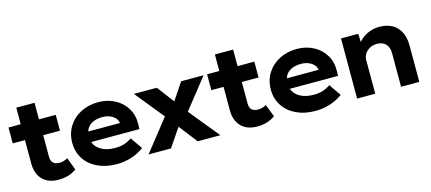

<svg xmlns="http://www.w3.org/2000/svg" viewBox="-53 -1152 3675 1637"><g transform="rotate(-15 1785.0 -333.5)"><path d="M118 -184V-391H10V-531H118V-677H279V-531H427V-391H279V-200Q279 -128 354 -128Q374 -128 390.5 -133Q407 -138 426 -148L468 -38Q402 10 310 10Q219 10 168.5 -42Q118 -94 118 -184Z M501 -263Q501 -345 541 -408.5Q581 -472 650 -507Q719 -542 803 -542Q884 -542 949.5 -507.5Q1015 -473 1051.5 -412Q1088 -351 1086 -274L1085 -229H659Q675 -182 723.5 -154.5Q772 -127 844 -127Q892 -127 926.5 -138.5Q961 -150 992 -172L1065 -67Q1014 -29 952 -9.5Q890 10 823 10Q727 10 654 -25Q581 -60 541 -122Q501 -184 501 -263ZM938 -322Q934 -360 896 -385Q858 -410 805 -410Q748 -410 709.5 -387.5Q671 -365 658 -322Z M1412 -162 1302 0H1104L1323 -277L1117 -531H1319L1433 -380L1534 -531H1732L1522 -265L1738 0H1538Z M1871 -184V-391H1763V-531H1871V-677H2032V-531H2180V-391H2032V-200Q2032 -128 2107 -128Q2127 -128 2143.5 -133Q2160 -138 2179 -148L2221 -38Q2155 10 2063 10Q1972 10 1921.5 -42Q1871 -94 1871 -184Z M2254 -263Q2254 -345 2294 -408.5Q2334 -472 2403 -507Q2472 -542 2556 -542Q2637 -542 2702.5 -507.5Q2768 -473 2804.5 -412Q2841 -351 2839 -274L2838 -229H2412Q2428 -182 2476.5 -154.5Q2525 -127 2597 -127Q2645 -127 2679.5 -138.5Q2714 -150 2745 -172L2818 -67Q2767 -29 2705 -9.5Q2643 10 2576 10Q2480 10 2407 -25Q2334 -60 2294 -122Q2254 -184 2254 -263ZM2691 -322Q2687 -360 2649 -385Q2611 -410 2558 -410Q2501 -410 2462.5 -387.5Q2424 -365 2411 -322Z M2945 -531H3097L3100 -458Q3132 -496 3180 -519Q3228 -542 3284 -542Q3385 -542 3439.5 -483Q3494 -424 3494 -321V0H3333V-298Q3333 -349 3305 -378Q3277 -407 3229 -407Q3193 -407 3164.5 -391.5Q3136 -376 3120.5 -351Q3105 -326 3105 -299V0H3025H2945Z"/></g></svg>

Font: Lexend Exa HM Xlight
Style: Bold
Weight: 700
Designer: Bonnie Shaver-Troup, Thomas Jockin, Octavio Pardo
Foundry: Lexend
Version: Version 1.091